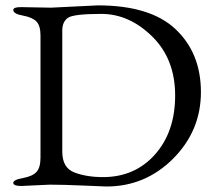

<svg xmlns="http://www.w3.org/2000/svg" viewBox="-20 -679 794 706"><path d="M209 -121.1Q209 -62 253.4 -44.9Q297.9 -27.8 358.9 -27.8Q475.6 -27.8 549.8 -110.8Q624 -194.3 624 -328.1Q624 -461.9 539.6 -544.9Q455.1 -627.9 352.5 -627.9Q250 -627.9 229.5 -613.3Q209 -598.6 209 -566.9ZM371.1 6.8Q368.2 6.8 289.1 3.4Q210 0 163.1 0L58.1 4.9Q29.3 4.9 28.8 -6.3Q28.8 -18.1 64.5 -24.4Q99.6 -30.8 114.3 -46.9Q128.9 -63 128.9 -99.1V-548.8Q128.9 -584 114.3 -599.6Q99.6 -615.2 64.5 -621.6Q29.3 -627.9 28.8 -642.1Q28.8 -653.3 58.1 -652.8L162.1 -650.9H168.9L339.8 -659.2Q533.2 -659.2 626 -571.3Q718.8 -483.4 718.8 -340.3Q718.8 -198.2 616.7 -95.7Q514.2 6.8 371.1 6.8Z"/></svg>

Font: EBGaramond
Style: Regular
Weight: 400
Version: Version 000.012g